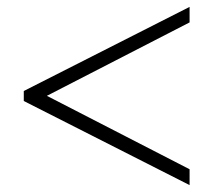

<svg xmlns="http://www.w3.org/2000/svg" viewBox="-20 -610 622 557"><path d="M49 -317V-346L530 -590V-545L116 -332L530 -119V-73Z"/></svg>

Font: Trirong Light
Style: Regular
Weight: 300
Designer: Katatrad Team
Foundry: CadsonDemak
Version: Version 1.001